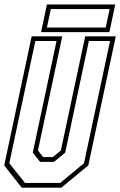

<svg xmlns="http://www.w3.org/2000/svg" viewBox="-22 -868 556 888"><path d="M78.5 0 -2.5 -103 124.5 -700H266L153.5 -172L177.5 -141.5H222.5L259.5 -172L372 -700H513.5L386.5 -103L261.5 0ZM93.5 -22H256.5L366.5 -113L487 -678.5H389L279.5 -162L228 -119.5H163.5L129.5 -162L239.5 -678.5H141.5L21 -113ZM168 -719.5 195 -847.5H511L484 -719.5ZM195 -740.5H467L485 -826H213Z"/></svg>

Font: Tourney Condensed ExtraLight
Style: Italic
Weight: 200
Width: 3
Italic angle: -12°
Designer: Tyler Finck
Foundry: Etcetera Type Co
Version: Version 1.010; ttfautohint (v1.8.3)